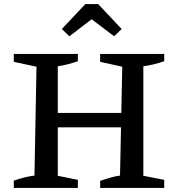

<svg xmlns="http://www.w3.org/2000/svg" viewBox="-20 -927 863 947"><path d="M474 0V-35Q500 -44 524.5 -51Q549 -58 572 -61L583 -598L474 -622V-661H790V-625Q767 -617 741 -610.5Q715 -604 687 -600V-60L790 -40V0ZM48 0V-36Q74 -45 99.5 -51.5Q125 -58 150 -61L160 -598L48 -622V-661H364V-625Q341 -617 316 -610.5Q291 -604 265 -600V-60L364 -40V0ZM212 -299V-370H634V-299ZM464 -907 580 -784 543 -748 432 -832 322 -748 285 -784 401 -907Z"/></svg>

Font: Piazzolla Thin SemiBold
Style: Regular
Weight: 600
Version: Version 2.005